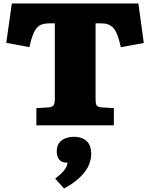

<svg xmlns="http://www.w3.org/2000/svg" viewBox="-20 -720 862 1103"><path d="M189 0V-99L259 -103Q279 -105 287 -114Q295 -123 295 -155V-586H266Q241 -586 223 -580.5Q205 -575 192 -560.5Q179 -546 168.5 -519Q158 -492 149 -449L16 -474L48 -700H775L806 -473L674 -449Q665 -490 655 -517Q645 -544 631.5 -559Q618 -574 600.5 -580Q583 -586 560 -586H529V-155Q529 -124 535 -114.5Q541 -105 565 -103L634 -99V0ZM348 363 297 306Q319 289 333.5 275Q348 261 357 246.5Q366 232 368 214H358Q333 214 319.5 195.5Q306 177 306 152Q306 118 321 99.5Q336 81 359 73.5Q382 66 406 66Q430 66 452.5 74.5Q475 83 489.5 104.5Q504 126 504 166Q504 193 491.5 225.5Q479 258 445 293Q411 328 348 363Z"/></svg>

Font: Literata Variable Black
Style: Regular
Weight: 900
Designer: Latin by Veronika Burian and Jose Scaglione. Greek by Irene Vlachou. Cyrillic by Vera Evstafieva.
Foundry: TypeTogether
Version: Version 3.021